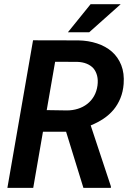

<svg xmlns="http://www.w3.org/2000/svg" viewBox="-20 -905 627 925"><path d="M298.3 -270.5 381.8 0H514.2V-7.3L417 -300.8Q450.7 -314.5 478.5 -333Q506.3 -351.6 527.3 -376.5Q547.4 -400.9 560.1 -431.9Q572.8 -462.9 575.7 -500.5Q579.6 -552.2 564.2 -591.1Q548.8 -629.9 519 -656.2Q489.3 -682.1 447.5 -695.8Q405.8 -709.5 357.9 -710.4L139.2 -710.9L15.6 0H140.1L187 -270.5ZM205.1 -374.5 245.6 -607.4 353 -606.9Q378.4 -606 397.9 -597.9Q417.5 -589.8 430.2 -575.7Q442.4 -561 447.8 -540.3Q453.1 -519.5 449.7 -493.2Q445.8 -464.4 432.9 -441.9Q419.9 -419.4 400.4 -404.3Q380.4 -388.7 355.2 -380.9Q330.1 -373 302.2 -373ZM416.5 -884.8 307.1 -749.5H409.7L561.5 -884.8Z"/></svg>

Font: Roboto Mono SemiBold
Style: Italic
Weight: 600
Italic angle: -10°
Monospace: yes
Designer: Google
Version: Version 3.000